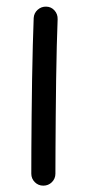

<svg xmlns="http://www.w3.org/2000/svg" viewBox="-20 -531 272 587"><path d="M121.6 -510.7Q136.7 -510.3 146.7 -499Q156.7 -487.8 156.2 -472.2Q154.8 -438.5 153.6 -390.1Q152.3 -341.8 151.6 -286.9Q150.9 -231.9 150.4 -177.7Q149.9 -123.5 149.7 -77.1Q149.4 -30.8 149.4 0Q149.4 15.1 138.7 25.9Q127.9 36.6 112.3 36.6Q97.2 36.6 86.4 25.9Q75.7 15.1 75.7 0Q75.7 -30.8 75.9 -77.4Q76.2 -124 76.7 -178.5Q77.1 -232.9 78.1 -288.1Q79.1 -343.3 80.3 -392.1Q81.5 -440.9 83 -476.1Q84 -491.2 95.2 -501.2Q106.4 -511.2 121.6 -510.7Z"/></svg>

Font: Mikhak-DS1-FD Regular
Style: Regular
Weight: 400
Designer: Amin Abedi
Version: Version 3.2